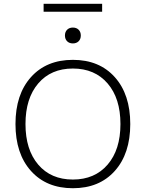

<svg xmlns="http://www.w3.org/2000/svg" viewBox="-20 -987 772 1017"><path d="M521 -967V-925H211V-967ZM335.5 -829.5Q347 -841 366 -841Q385 -841 396.5 -829.5Q408 -818 408 -799Q408 -780 396.5 -768.5Q385 -757 366 -757Q347 -757 335.5 -768.5Q324 -780 324 -799Q324 -818 335.5 -829.5ZM144 -578.5Q226 -670 366 -670Q506 -670 588 -578.5Q670 -487 670 -330Q670 -173 588 -81.5Q506 10 366 10Q226 10 144 -81.5Q62 -173 62 -330Q62 -487 144 -578.5ZM550 -545Q482 -624 366 -624Q250 -624 182.5 -545Q115 -466 115 -330Q115 -194 182.5 -115Q250 -36 366 -36Q482 -36 550 -115Q618 -194 618 -330Q618 -466 550 -545Z"/></svg>

Font: Elaine Sans Light
Style: Regular
Weight: 300
Designer: Wei Huang
Foundry: Wei Huang
Version: Version 2.001;December 24, 2019;FontCreator 12.0.0.2547 64-b